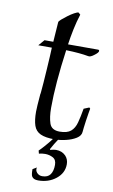

<svg xmlns="http://www.w3.org/2000/svg" viewBox="-94 -677 557 949"><g transform="rotate(10 184.0 -202.0)"><path d="M213 10Q167 10 142 -1.5Q117 -13 108 -39.5Q99 -66 99 -109Q99 -131 105 -201Q105 -193 106.5 -209.5Q108 -226 110.5 -257Q113 -288 115 -323.5Q117 -359 119 -389.5Q121 -420 121 -434H53L79 -464H123L130 -563Q130 -568 141.5 -578Q153 -588 169 -600Q185 -612 199.5 -620Q214 -628 221 -628L231 -619Q219 -582 210.5 -541Q202 -500 197 -464H348Q354 -464 354 -458Q354 -450 335 -436Q316 -421 305 -424Q284 -428 256 -430.5Q228 -433 193 -434Q169 -260 169 -141Q169 -94 179.5 -63Q190 -32 231 -32Q268 -32 286.5 -47.5Q305 -63 313 -93Q321 -123 328 -164L355 -175L360 -170Q359 -165 356 -147.5Q353 -130 350 -109Q347 -88 345 -71Q343 -54 343 -51Q342 -31 320.5 -17.5Q299 -4 269 3Q239 10 213 10ZM168 224Q144 224 136 210Q131 202 131 174L151 162Q147 177 157.5 188.5Q168 200 184 200Q212 200 224.5 182.5Q237 165 237 134Q237 108 219 98.5Q201 89 180 89Q172 89 164 90Q156 91 149 93L145 78Q154 70 169.5 52.5Q185 35 199 17Q213 -1 217 -10H246Q240 -5 228 12.5Q216 30 199 61Q199 64 201 65Q218 60 230 60Q259 60 278 79Q294 96 294 121Q294 165 257 194.5Q220 224 168 224Z"/></g></svg>

Font: Luxurious Roman
Style: Regular
Weight: 400
Designer: Robert E. Leuschke
Foundry: Robert E. Leuschke
Version: Version 1.010; ttfautohint (v1.8.3)